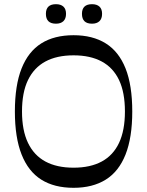

<svg xmlns="http://www.w3.org/2000/svg" viewBox="-20 -882 702 916"><path d="M331 14Q239 14 177 -25Q115 -64 83 -145Q51 -226 51 -350Q51 -475 83 -555.5Q115 -636 177 -675Q239 -714 331 -714Q422 -714 484.5 -675Q547 -636 579 -555.5Q611 -475 611 -350Q611 -226 579 -145Q547 -64 484.5 -25Q422 14 331 14ZM331 -82Q411 -82 465.5 -111.5Q520 -141 548 -200.5Q576 -260 576 -350Q576 -441 548 -500Q520 -559 465.5 -588.5Q411 -618 331 -618Q251 -618 196.5 -588.5Q142 -559 113.5 -500Q85 -441 85 -350Q85 -260 113.5 -200.5Q142 -141 196.5 -111.5Q251 -82 331 -82ZM247 -769Q199 -769 199 -816Q199 -839 211 -850.5Q223 -862 247 -862Q270 -862 282.5 -850.5Q295 -839 295 -816Q295 -793 282.5 -781Q270 -769 247 -769ZM419 -769Q371 -769 371 -816Q371 -839 383 -850.5Q395 -862 419 -862Q442 -862 454.5 -850.5Q467 -839 467 -816Q467 -793 454.5 -781Q442 -769 419 -769Z"/></svg>

Font: Ojuju Medium
Style: Regular
Weight: 500
Designer: Chisaokwu Joboson, Mirko Velimirovic
Foundry: Udi Foundry
Version: Version 1.000